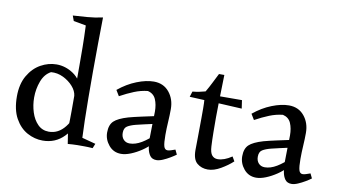

<svg xmlns="http://www.w3.org/2000/svg" viewBox="-75 -917 1931 1096"><g transform="rotate(10 890.5 -369.0)"><path d="M441 -745Q440 -670 439 -593Q438 -516 438 -429Q438 -352 438.5 -279.5Q439 -207 440.5 -147.5Q442 -88 444 -48L523 -27L512 0Q485 -2 464 -2Q443 -2 423 -2Q409 -2 395.5 -1Q382 0 368 1Q365 -22 361 -44Q357 -66 355 -88Q357 -139 357 -188.5Q357 -238 357 -288Q357 -306 356.5 -325.5Q356 -345 356 -366Q356 -412 356 -458Q356 -504 355.5 -558.5Q355 -613 352 -683L280 -696L269 -726Q304 -728 350 -731.5Q396 -735 441 -745ZM227 -435Q279 -435 324.5 -404.5Q370 -374 389 -311L357 -276Q354 -304 331 -330Q308 -356 274 -372.5Q240 -389 203 -386Q167 -367 150 -322Q133 -277 133 -227Q133 -183 146 -142Q159 -101 185 -75Q211 -49 249 -49Q304 -49 342.5 -98Q381 -147 398 -228L419 -181Q397 -97 347 -45Q297 7 223 7Q176 7 133 -16.5Q90 -40 62.5 -89.5Q35 -139 35 -216Q35 -288 63.5 -337Q92 -386 136 -410.5Q180 -435 227 -435Z M791 -435Q847 -435 880 -395Q913 -355 913 -297Q913 -262 910.5 -223Q908 -184 908 -146Q908 -100 913.5 -81Q919 -62 935 -62Q943 -62 954 -65.5Q965 -69 979 -74L992 -47Q980 -38 960 -26Q940 -14 919 -5Q898 4 882 4Q857 4 844.5 -13Q832 -30 827.5 -57.5Q823 -85 823 -115Q823 -161 824.5 -201Q826 -241 826 -267Q826 -308 813 -338Q800 -368 766 -376Q727 -372 688.5 -356.5Q650 -341 608 -318L588 -351Q638 -392 692.5 -413.5Q747 -435 791 -435ZM864 -249 837 -198Q805 -191 778.5 -185Q752 -179 732 -174Q701 -166 683.5 -155Q666 -144 666 -116Q666 -92 679.5 -77.5Q693 -63 715 -63Q748 -63 784 -84.5Q820 -106 855 -142L846 -86Q825 -62 794.5 -41.5Q764 -21 733 -8.5Q702 4 677 4Q633 4 605.5 -29Q578 -62 578 -103Q578 -147 601 -169Q624 -191 682 -208Q711 -216 757 -226Q803 -236 864 -249Z M1180 -542Q1178 -457 1176.5 -400Q1175 -343 1175 -295Q1175 -257 1175.5 -210.5Q1176 -164 1178 -128Q1180 -91 1192.5 -76.5Q1205 -62 1225 -62Q1263 -62 1307 -92L1322 -66Q1294 -40 1254.5 -17Q1215 6 1180 6Q1143 6 1117.5 -15.5Q1092 -37 1092 -91Q1092 -121 1093 -169Q1094 -217 1094 -278Q1094 -306 1094 -333.5Q1094 -361 1092 -389Q1091 -400 1079.5 -403.5Q1068 -407 1053.5 -407.5Q1039 -408 1028 -409Q1017 -410 1017 -417Q1039 -419 1055.5 -422.5Q1072 -426 1091 -431Q1108 -460 1120.5 -485.5Q1133 -511 1149 -542ZM1304 -418 1311 -370Q1250 -374 1177.5 -377Q1105 -380 1007 -385L1017 -417Z M1574 -435Q1630 -435 1663 -395Q1696 -355 1696 -297Q1696 -262 1693.5 -223Q1691 -184 1691 -146Q1691 -100 1696.5 -81Q1702 -62 1718 -62Q1726 -62 1737 -65.5Q1748 -69 1762 -74L1775 -47Q1763 -38 1743 -26Q1723 -14 1702 -5Q1681 4 1665 4Q1640 4 1627.5 -13Q1615 -30 1610.5 -57.5Q1606 -85 1606 -115Q1606 -161 1607.5 -201Q1609 -241 1609 -267Q1609 -308 1596 -338Q1583 -368 1549 -376Q1510 -372 1471.5 -356.5Q1433 -341 1391 -318L1371 -351Q1421 -392 1475.5 -413.5Q1530 -435 1574 -435ZM1647 -249 1620 -198Q1588 -191 1561.5 -185Q1535 -179 1515 -174Q1484 -166 1466.5 -155Q1449 -144 1449 -116Q1449 -92 1462.5 -77.5Q1476 -63 1498 -63Q1531 -63 1567 -84.5Q1603 -106 1638 -142L1629 -86Q1608 -62 1577.5 -41.5Q1547 -21 1516 -8.5Q1485 4 1460 4Q1416 4 1388.5 -29Q1361 -62 1361 -103Q1361 -147 1384 -169Q1407 -191 1465 -208Q1494 -216 1540 -226Q1586 -236 1647 -249Z"/></g></svg>

Font: Ruwudu
Style: Regular
Weight: 400
Designer: Becca Hirsbrunner Spalinger
Foundry: SIL International
Version: Version 3.000